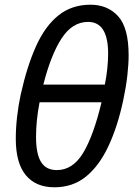

<svg xmlns="http://www.w3.org/2000/svg" viewBox="-20 -785 575 815"><path d="M47 -196Q47 -240 52.5 -289Q58 -338 68 -384Q95 -505 133.5 -590Q172 -675 228.5 -720Q285 -765 364 -765Q437 -765 481.5 -716Q526 -667 526 -550Q526 -513 520.5 -464Q515 -415 503 -359Q479 -247 440 -164Q401 -81 345 -35.5Q289 10 211 10Q132 10 89.5 -41.5Q47 -93 47 -196ZM164 -426H425Q432 -460 435.5 -494.5Q439 -529 439 -557Q439 -692 354 -692Q287 -692 241.5 -622Q196 -552 164 -426ZM133 -204Q133 -131 154.5 -97Q176 -63 221 -63Q289 -63 333 -136Q377 -209 411 -351H148Q140 -310 136.5 -273.5Q133 -237 133 -204Z"/></svg>

Font: Noto Sans
Style: Italic
Weight: 400
Italic angle: -12°
Designer: Monotype Design Team
Foundry: Monotype Imaging Inc.
Version: Version 2.013; ttfautohint (v1.8.4.7-5d5b)